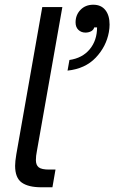

<svg xmlns="http://www.w3.org/2000/svg" viewBox="-20 -793 484 813"><path d="M155 0Q100 0 72 -20Q44 -40 44 -91Q44 -109 49 -139L159 -763H244L136 -152Q132 -133 132 -115Q132 -94 144 -84.5Q156 -75 188 -75H215L202 0ZM274 -539Q329 -547 360 -584.5Q391 -622 391 -677H379Q376 -666 365.5 -660.5Q355 -655 342 -655Q324 -655 312 -666.5Q300 -678 300 -698Q300 -730 321 -751.5Q342 -773 375 -773Q408 -773 426 -750.5Q444 -728 444 -689Q444 -674 441 -657Q430 -596 385.5 -549Q341 -502 266 -494Z"/></svg>

Font: Open Sauce Sans
Style: Italic
Weight: 400
Italic angle: -10°
Designer: Alfredo Marco Pradil
Foundry: Creative Sauce Fz LLC
Version: Version 1.477